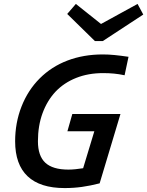

<svg xmlns="http://www.w3.org/2000/svg" viewBox="-20 -942 749 977"><path d="M634 -653 614 -559Q586 -565 560 -567.5Q534 -570 505 -570Q429 -570 367.5 -545.5Q306 -521 263 -476Q220 -430 196.5 -366Q173 -302 173 -223Q173 -149 210.5 -114Q248 -79 328 -79Q345 -79 364.5 -81Q384 -83 403 -86L460 -274H323L348 -362H593L487 -9Q440 3 397.5 9Q355 15 309 15Q184 15 120.5 -45Q57 -105 57 -223Q57 -317 89.5 -400Q122 -483 182 -543Q242 -603 323.5 -634Q405 -665 503 -665Q532 -665 562.5 -662Q593 -659 634 -653ZM463 -733 322 -871 366 -922 494 -820 680 -922 709 -868 503 -733Z"/></svg>

Font: Intel One Mono Medium
Style: Italic
Weight: 500
Italic angle: -16°
Monospace: yes
Designer: Fred Shallcrass
Foundry: Frere-Jones Type LLC
Version: Version 1.400;hotconv 1.1.0;makeotfexe 2.6.0;FJTRelease1.4